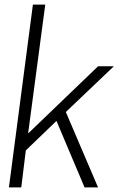

<svg xmlns="http://www.w3.org/2000/svg" viewBox="-20 -820 527 840"><path d="M409 0H350L227 -291L93 -162L73 0H19L124 -800H178L103 -236L409 -530H478L268 -330Z"/></svg>

Font: Tanohe Sans Light
Style: Italic
Weight: 300
Designer: Village Type and Design LLC & Cristiano Sobral
Foundry: Cooper Hewitt Smithsonian Design Museum
Version: Version 1.00;September 29, 2021;FontCreator 13.0.0.2655 64-b